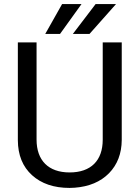

<svg xmlns="http://www.w3.org/2000/svg" viewBox="-20 -921 688 951"><path d="M340.8 -752.9H423.3L554.7 -900.9H453.6ZM204.1 -752.9H277.3L383.8 -900.9H287.6ZM488.8 -710.9V-229C488.8 -126 430.7 -66.9 324.7 -66.9C219.7 -66.9 161.1 -126.5 161.1 -229.5V-710.9H68.4V-226.6C68.8 -152.8 92.3 -95.2 138.7 -53.2C185.1 -11.2 247.1 9.8 324.7 9.8L349.6 8.8C421.4 3.4 478 -20.5 520 -63C561.5 -105.5 582.5 -160.6 583 -227.5V-710.9Z"/></svg>

Font: Roboto
Style: Regular
Weight: 400
Designer: Google
Version: Version 2.137; 2017